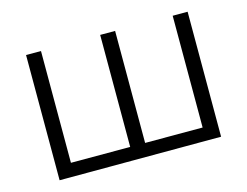

<svg xmlns="http://www.w3.org/2000/svg" viewBox="-76 -623 959 745"><g transform="rotate(-15 403.5 -251.0)"><path d="M79 1V-502H139V-53H377V-503H437V-53H668V-502H728V0Z"/></g></svg>

Font: Bellota Text
Style: Regular
Weight: 400
Designer: Kemie Guaida
Foundry: Kemie Guaida
Version: Version 4.001